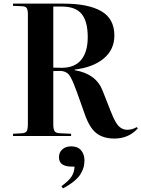

<svg xmlns="http://www.w3.org/2000/svg" viewBox="-20 -750 780 1059"><path d="M610.8 14.2Q549.3 14.2 511 -15.9Q472.7 -45.9 445.8 -125L402.8 -246.1Q391.1 -276.4 384.8 -292Q378.4 -307.6 369.9 -323.2Q361.3 -338.9 353.5 -345Q345.7 -351.1 335.2 -355Q324.7 -358.9 310.1 -358.9Q282.7 -358.9 273.9 -357.9V-64.9Q273.9 -37.6 281 -26.6Q288.1 -15.6 311 -15.1L372.1 -12.2V0H51.8V-12.2L103 -15.1Q121.6 -16.6 127.7 -27.3Q133.8 -38.1 133.8 -67.9V-669.9Q133.8 -695.8 127.2 -705.6Q120.6 -715.3 100.1 -715.8L51.8 -717.8V-730H329.1Q466.8 -730 538.8 -688.2Q610.8 -646.5 610.8 -554.2Q610.8 -476.1 552 -427.2Q493.2 -378.4 392.1 -366.2V-362.8Q509.8 -343.3 545.9 -250L587.9 -143.1Q597.2 -120.6 602.8 -107.4Q608.4 -94.2 617.4 -78.4Q626.5 -62.5 634.8 -54.2Q643.1 -45.9 654.8 -40Q666.5 -34.2 680.2 -34.2Q710.4 -34.2 733.9 -48.8L740.2 -42Q689.9 14.2 610.8 14.2ZM319.8 -376Q391.6 -376 427.7 -419.7Q463.9 -463.4 463.9 -544.9Q463.9 -632.3 430.2 -673.1Q396.5 -713.9 320.8 -713.9H273.9V-377Q293.9 -376 319.8 -376ZM327.1 289.1 318.8 276.9Q361.3 246.1 375.7 222.2Q390.1 198.2 391.1 168.9H376Q305.2 168.9 305.2 117.2Q305.2 90.3 324 73.7Q342.8 57.1 373 57.1Q408.7 57.1 427.2 79.1Q445.8 101.1 445.8 133.8Q445.8 153.3 441.7 170.2Q437.5 187 425.8 207.5Q414.1 228 389.2 248.8Q364.3 269.5 327.1 289.1Z"/></svg>

Font: Display Semibold
Style: Regular
Weight: 600
Designer: Latin by Veronika Burian and Jose Scaglione. Greek by Irene Vlachou. Cyrillic by Vera Evstafieva.
Foundry: TypeTogether
Version: Version 3.002